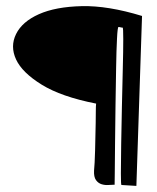

<svg xmlns="http://www.w3.org/2000/svg" viewBox="-20 -608 514 629"><path d="M426.8 1Q424.8 1 410.2 0Q395.5 -1 377.9 -2Q376 -2 376 -40Q376 -78.1 377 -135.7Q377.9 -193.4 379.4 -259.8Q380.9 -326.2 382.3 -383.8Q383.8 -441.4 383.8 -479.5Q383.8 -517.6 381.8 -517.6Q377 -517.6 374.5 -518.6Q372.1 -519.5 368.2 -519.5Q365.2 -519.5 363.3 -481.4Q361.3 -443.4 360.4 -385.7Q359.4 -328.1 358.4 -261.2Q357.4 -194.3 356.9 -136.7Q356.4 -79.1 356 -41Q355.5 -2.9 355.5 -2.9Q347.7 -2.9 335.9 -2Q324.2 -1 313 -4.4Q301.8 -7.8 294.4 -18.1Q287.1 -28.3 288.1 -48.8Q289.1 -57.6 290 -75.2Q291 -92.8 291.5 -114.7Q292 -136.7 292.5 -160.2Q293 -183.6 293.5 -205.1Q293.9 -226.6 293.9 -243.7Q293.9 -260.7 294.9 -268.6Q180.7 -291 116.7 -330.6Q52.7 -370.1 32.7 -413.1Q12.7 -456.1 32.7 -496.6Q52.7 -537.1 107.4 -561.5Q162.1 -585.9 248 -587.9Q334 -589.8 445.3 -555.7Z"/></svg>

Font: Architects Daughter-petzku
Style: Regular
Weight: 400
Designer: Kimberly Geswein
Foundry: Kimberly Geswein
Version: Version 1.000 2010 initial release